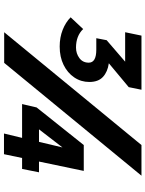

<svg xmlns="http://www.w3.org/2000/svg" viewBox="97 -827 731 965"><g transform="rotate(90 462.5 -344.5)"><path d="M67 -334 126 -397Q143 -379 166.5 -370Q190 -361 219 -361Q249 -361 272 -378Q295 -395 295 -425Q295 -463 230 -463H172L182 -515L290 -608H142L159 -690H431L418 -626L298 -526Q341 -520 366.5 -496.5Q392 -473 392 -428Q392 -386 369 -352Q346 -318 306 -298.5Q266 -279 214 -279Q168 -279 130 -294Q92 -309 67 -334ZM142 0 709 -690H863L296 0ZM503 -90 520 -163 709 -400H839L792 -175H846L829 -90H774L755 1H651L673 -90ZM630 -175H693L721 -293Z"/></g></svg>

Font: Radio Canada SemiBold
Style: Italic
Weight: 600
Italic angle: -12°
Designer: Charles Daoud, Etienne Aubert Bonn, Alexandre Saumier Demers, Jacques Le Bailly
Foundry: Radio-Canada
Version: Version 2.104; ttfautohint (v1.8.4.7-5d5b);gftools[0.9.28.de